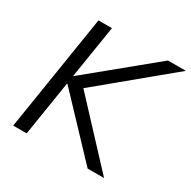

<svg xmlns="http://www.w3.org/2000/svg" viewBox="-157 -858 1007 1012"><g transform="rotate(30 346.5 -352.5)"><path d="M49 0 161 -705H243L192 -385H194L584 -705H693L248 -337V-380L602 0H502L186 -334H184L131 0Z"/></g></svg>

Font: Nunito Sans 12pt ExtraLight 12pt
Style: Italic
Weight: 400
Italic angle: -9°
Version: Version 3.101;gftools[0.9.27]